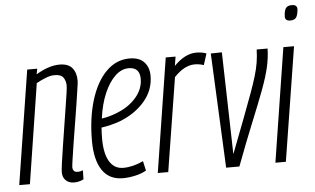

<svg xmlns="http://www.w3.org/2000/svg" viewBox="-51 -806 1472 896"><g transform="rotate(-5 685.0 -358.0)"><path d="M89 -534H136L131 -508Q157 -524 185.5 -534Q214 -544 241 -544Q282 -544 300.5 -521.5Q319 -499 319 -462Q319 -454 314.5 -424Q310 -394 303.5 -351Q297 -308 289 -261Q281 -214 274.5 -171.5Q268 -129 263.5 -99Q259 -69 259 -62Q259 -38 283 -38Q288 -38 293.5 -39Q299 -40 307 -43L306 -1Q295 5 283.5 7.5Q272 10 261 10Q238 10 223 -4Q208 -18 208 -42Q208 -52 212 -83Q216 -114 223 -157Q230 -200 237 -246.5Q244 -293 251 -335Q258 -377 262 -406Q266 -435 266 -443Q266 -465 255 -481Q244 -497 214 -497Q195 -497 172 -488Q149 -479 128 -467L55 0H5Z M600 -16Q577 -3 547 3.5Q517 10 490 10Q426 10 393.5 -38.5Q361 -87 361 -176Q361 -282 386.5 -365.5Q412 -449 459 -496.5Q506 -544 569 -544Q614 -544 637 -519.5Q660 -495 660 -455Q660 -388 615.5 -336Q571 -284 499 -256Q477 -248 454.5 -242.5Q432 -237 411 -234Q409 -209 409 -183Q409 -112 431.5 -75Q454 -38 496 -38Q541 -38 590 -61ZM561 -499Q527 -499 497.5 -471Q468 -443 446.5 -393Q425 -343 416 -276Q453 -281 491 -297Q546 -319 579.5 -358.5Q613 -398 613 -445Q613 -499 561 -499Z M784 -534 777 -491Q829 -544 881 -544Q909 -544 929 -536L912 -483Q891 -490 869 -490Q847 -490 823.5 -478.5Q800 -467 773 -439L703 0H654L738 -534Z M1036 3H974L949 -534L1001 -535L1013 -57Q1050 -153 1075.5 -220Q1101 -287 1117.5 -332.5Q1134 -378 1144 -411.5Q1154 -445 1158.5 -473.5Q1163 -502 1164 -534H1215Q1214 -489 1203.5 -444.5Q1193 -400 1171.5 -342.5Q1150 -285 1116 -202Q1082 -119 1036 3Z M1345 -726Q1371 -726 1370 -704Q1368 -679 1360.5 -667Q1353 -655 1332 -655Q1307 -655 1308 -677Q1309 -702 1316.5 -714Q1324 -726 1345 -726ZM1205 0 1289 -534H1339L1254 0Z"/></g></svg>

Font: Georama Condensed Light
Style: Italic
Weight: 300
Width: 3
Italic angle: -9°
Designer: Jean-Baptiste Levee
Foundry: Production Type
Version: Version 1.000